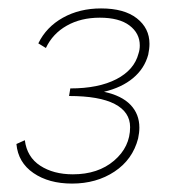

<svg xmlns="http://www.w3.org/2000/svg" viewBox="-20 -432 412 456"><path d="M227 -214Q269 -205 290 -183Q311 -161 311 -129Q311 -117 308 -103Q295 -53 252 -24.5Q209 4 151 4Q96 4 59.5 -21Q23 -46 19 -90L39 -99Q44 -59 75.5 -38.5Q107 -18 153 -18Q213 -18 251 -50.5Q289 -83 289 -130Q289 -166 252.5 -185Q216 -204 144 -204L147 -222Q214 -222 256.5 -244Q299 -266 309 -305Q312 -314 312 -324Q312 -353 287.5 -371.5Q263 -390 217 -390Q172 -390 138.5 -371Q105 -352 89 -318L71 -329Q90 -368 129.5 -390Q169 -412 220 -412Q275 -412 305 -388.5Q335 -365 335 -328Q335 -316 332 -302Q323 -269 296 -246.5Q269 -224 227 -214Z"/></svg>

Font: Ysabeau Extralight
Style: Italic
Weight: 200
Italic angle: -12°
Designer: Christian Thalmann (Catharsis Fonts)
Version: Version 0.003